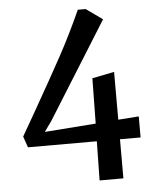

<svg xmlns="http://www.w3.org/2000/svg" viewBox="-56 -669 733 900"><g transform="rotate(-5 311.0 -219.0)"><path d="M95 -153Q188 -316 240.5 -412.5Q293 -509 344 -622H381L458 -567L175 -114L140 -65L381 -83L384 -296L488 -317V-92L585 -99V0H488V184H376L379 0H55L37 -52Z"/></g></svg>

Font: Martel
Style: Bold
Weight: 700
Designer: Dan Reynolds
Foundry: Dan Reynolds
Version: Version 1.001; ttfautohint (v1.1) -l 5 -r 5 -G 72 -x 0 -D la